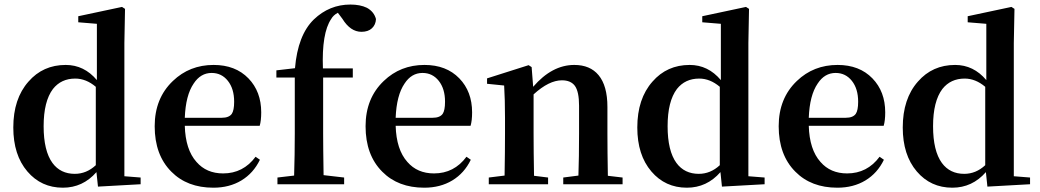

<svg xmlns="http://www.w3.org/2000/svg" viewBox="-20 -831 4689 866"><path d="M263.7 15.6Q166 15.6 103.5 -57.6Q40 -131.8 40 -255.9Q40 -385.7 108.4 -462.9Q173.8 -538.1 276.4 -538.1Q359.4 -538.1 417 -469.7V-723.6L333 -730.5V-757.8L530.3 -799.8L543.9 -791L541 -636.7V-36.1L614.3 -30.3V0L421.9 10.7L415 -54.7Q353.5 15.6 263.7 15.6ZM317.4 -46.9Q370.1 -46.9 412.1 -85.9V-439.5Q368.2 -476.6 319.3 -476.6Q255.9 -476.6 218.8 -429.7Q176.8 -374 176.8 -261.7Q176.8 -150.4 216.8 -95.7Q252.9 -46.9 317.4 -46.9Z M942.4 15.6Q824.2 15.6 752.9 -56.6Q677.7 -131.8 677.7 -261.7Q677.7 -387.7 759.8 -465.8Q835 -538.1 943.4 -538.1Q1042 -538.1 1100.6 -477.5Q1158.2 -418 1158.2 -324.2Q1158.2 -287.1 1151.4 -263.7H813.5Q816.4 -156.2 866.2 -100.6Q911.1 -48.8 986.3 -48.8Q1077.1 -48.8 1132.8 -124L1152.3 -110.4Q1123 -49.8 1068.8 -17.1Q1014.6 15.6 942.4 15.6ZM813.5 -299.8H980.5Q1012.7 -299.8 1025.4 -317.4Q1036.1 -333 1036.1 -372.1Q1036.1 -430.7 1007.8 -466.3Q979.5 -502 934.6 -502Q884.8 -502 853.5 -454.1Q817.4 -401.4 813.5 -299.8Z M1231.4 0V-30.3L1306.6 -39.1Q1309.6 -132.8 1309.6 -229.5V-481.4H1226.6V-513.7L1310.5 -523.4Q1323.2 -672.9 1395.5 -743.2Q1465.8 -810.5 1560.5 -810.5Q1604.5 -810.5 1634.8 -795.9Q1667 -778.3 1675.8 -745.1Q1674.8 -719.7 1657.7 -703.6Q1640.6 -687.5 1610.4 -687.5Q1560.5 -687.5 1524.4 -746.1L1503.9 -773.4Q1483.4 -762.7 1473.6 -745.1Q1430.7 -681.6 1436.5 -522.5H1571.3V-481.4H1437.5V-229.5Q1437.5 -166 1439.5 -41L1532.2 -30.3V0Z M1893.6 15.6Q1775.4 15.6 1704.1 -56.6Q1628.9 -131.8 1628.9 -261.7Q1628.9 -387.7 1710.9 -465.8Q1786.1 -538.1 1894.5 -538.1Q1993.2 -538.1 2051.8 -477.5Q2109.4 -418 2109.4 -324.2Q2109.4 -287.1 2102.5 -263.7H1764.6Q1767.6 -156.2 1817.4 -100.6Q1862.3 -48.8 1937.5 -48.8Q2028.3 -48.8 2084 -124L2103.5 -110.4Q2074.2 -49.8 2020 -17.1Q1965.8 15.6 1893.6 15.6ZM1764.6 -299.8H1931.6Q1963.9 -299.8 1976.6 -317.4Q1987.3 -333 1987.3 -372.1Q1987.3 -430.7 1959 -466.3Q1930.7 -502 1885.7 -502Q1835.9 -502 1804.7 -454.1Q1768.6 -401.4 1764.6 -299.8Z M2184.6 0V-30.3L2255.9 -39.1Q2257.8 -150.4 2257.8 -229.5V-299.8Q2257.8 -382.8 2253.9 -445.3L2176.8 -453.1V-477.5L2364.3 -537.1L2377.9 -528.3L2384.8 -439.5Q2469.7 -538.1 2570.3 -538.1Q2641.6 -538.1 2679.7 -492.2Q2719.7 -444.3 2719.7 -348.6V-229.5Q2719.7 -149.4 2721.7 -38.1L2788.1 -30.3V0H2520.5V-30.3L2588.9 -39.1Q2591.8 -121.1 2591.8 -229.5V-354.5Q2591.8 -417 2573.2 -443.4Q2554.7 -468.8 2514.6 -468.8Q2456.1 -468.8 2386.7 -405.3V-229.5Q2386.7 -149.4 2388.7 -38.1L2452.1 -30.3V0Z M3078.1 15.6Q2980.5 15.6 2918 -57.6Q2854.5 -131.8 2854.5 -255.9Q2854.5 -385.7 2922.9 -462.9Q2988.3 -538.1 3090.8 -538.1Q3173.8 -538.1 3231.4 -469.7V-723.6L3147.5 -730.5V-757.8L3344.7 -799.8L3358.4 -791L3355.5 -636.7V-36.1L3428.7 -30.3V0L3236.3 10.7L3229.5 -54.7Q3168 15.6 3078.1 15.6ZM3131.8 -46.9Q3184.6 -46.9 3226.6 -85.9V-439.5Q3182.6 -476.6 3133.8 -476.6Q3070.3 -476.6 3033.2 -429.7Q2991.2 -374 2991.2 -261.7Q2991.2 -150.4 3031.2 -95.7Q3067.4 -46.9 3131.8 -46.9Z M3756.8 15.6Q3638.7 15.6 3567.4 -56.6Q3492.2 -131.8 3492.2 -261.7Q3492.2 -387.7 3574.2 -465.8Q3649.4 -538.1 3757.8 -538.1Q3856.4 -538.1 3915 -477.5Q3972.7 -418 3972.7 -324.2Q3972.7 -287.1 3965.8 -263.7H3627.9Q3630.9 -156.2 3680.7 -100.6Q3725.6 -48.8 3800.8 -48.8Q3891.6 -48.8 3947.3 -124L3966.8 -110.4Q3937.5 -49.8 3883.3 -17.1Q3829.1 15.6 3756.8 15.6ZM3627.9 -299.8H3794.9Q3827.1 -299.8 3839.8 -317.4Q3850.6 -333 3850.6 -372.1Q3850.6 -430.7 3822.3 -466.3Q3793.9 -502 3749 -502Q3699.2 -502 3668 -454.1Q3631.8 -401.4 3627.9 -299.8Z M4275.4 15.6Q4177.7 15.6 4115.2 -57.6Q4051.8 -131.8 4051.8 -255.9Q4051.8 -385.7 4120.1 -462.9Q4185.5 -538.1 4288.1 -538.1Q4371.1 -538.1 4428.7 -469.7V-723.6L4344.7 -730.5V-757.8L4542 -799.8L4555.7 -791L4552.7 -636.7V-36.1L4626 -30.3V0L4433.6 10.7L4426.8 -54.7Q4365.2 15.6 4275.4 15.6ZM4329.1 -46.9Q4381.8 -46.9 4423.8 -85.9V-439.5Q4379.9 -476.6 4331.1 -476.6Q4267.6 -476.6 4230.5 -429.7Q4188.5 -374 4188.5 -261.7Q4188.5 -150.4 4228.5 -95.7Q4264.6 -46.9 4329.1 -46.9Z"/></svg>

Font: Bpmf GenYo Min B
Style: B
Weight: 700
Foundry: But Ko
Version: Version 1.320